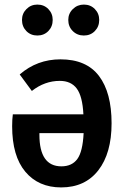

<svg xmlns="http://www.w3.org/2000/svg" viewBox="-20 -803 545 838"><path d="M76 -716Q76 -744 95.5 -763.5Q115 -783 143 -783Q172 -783 191 -763.5Q210 -744 210 -716Q210 -687 191 -667.5Q172 -648 143 -648Q114 -648 95 -667.5Q76 -687 76 -716ZM278 -716Q278 -744 298 -763.5Q318 -783 346 -783Q375 -783 394 -763.5Q413 -744 413 -716Q413 -687 394 -667.5Q375 -648 346 -648Q317 -648 297.5 -667.5Q278 -687 278 -716ZM244 -544Q357 -544 412 -471.5Q467 -399 467 -265Q467 -134 409 -59.5Q351 15 247 15Q148 15 90.5 -53.5Q33 -122 33 -252Q33 -282 36 -304H344Q340 -383 315 -416.5Q290 -450 241 -450Q175 -450 119 -406L66 -478Q142 -544 244 -544ZM248 -77Q294 -77 317.5 -109Q341 -141 345 -222H152V-215Q152 -77 248 -77Z"/></svg>

Font: Fira Sans Condensed Medium
Style: Regular
Weight: 500
Width: 3
Designer: Carrois Corporate & Edenspiekermann AG
Foundry: Carrois Corporate GbR & Edenspiekermann AG
Version: Version 4.203;PS 004.203;hotconv 1.0.88;makeotf.lib2.5.64775